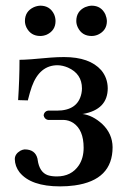

<svg xmlns="http://www.w3.org/2000/svg" viewBox="-20 -645 454 677"><path d="M180.2 -22.9Q231.9 -22.9 258.3 -62.5Q274.9 -87.9 274.9 -124Q274.9 -187.5 237.8 -211.9Q222.2 -221.7 204.1 -222.2H148.9Q136.2 -225.1 133.8 -238.8Q136.2 -252.4 148.9 -254.9H180.2Q254.4 -254.9 267.1 -315.4Q269 -324.7 269 -333Q269 -384.8 219.7 -406.7Q201.2 -414.6 183.1 -415Q119.6 -415 92.3 -339.8Q85.4 -320.3 78.1 -291L43.9 -292Q48.8 -367.7 48.8 -434.1Q77.6 -434.1 158.2 -441.9Q182.1 -443.8 206.1 -443.8Q295.9 -443.8 336.9 -397.5Q359.4 -370.6 359.9 -334Q359.9 -258.8 272.5 -243.2Q270.5 -242.7 270 -243.2Q306.6 -238.8 340.8 -207.5Q376.5 -173.3 377 -126Q377 -9.8 243.2 8.8Q218.8 12.2 191.9 12.2Q88.9 12.2 48.8 -37.6Q32.7 -58.6 32.2 -84Q32.2 -102.1 52.2 -113.8Q60.1 -117.7 66.9 -118.2Q104.5 -118.2 112.3 -85Q112.8 -82.5 112.8 -81.1Q119.1 -37.6 148.4 -27.3Q162.1 -22.9 180.2 -22.9ZM249 -570.8Q249 -605 279.8 -619.6Q291.5 -624.5 303.2 -625Q336.9 -625 351.6 -594.2Q356.4 -582.5 356.9 -570.8Q356.9 -537.6 325.7 -522.9Q314.5 -518.1 303.2 -518.1Q269 -518.1 254.4 -548.3Q249 -559.6 249 -570.8ZM67.9 -570.8Q67.9 -605 99.1 -619.6Q110.4 -624.5 122.1 -625Q156.2 -625 170.9 -594.2Q175.8 -582.5 175.8 -570.8Q175.8 -537.6 145 -522.9Q133.3 -518.1 122.1 -518.1Q88.4 -518.1 73.2 -548.3Q67.9 -559.6 67.9 -570.8Z"/></svg>

Font: Linux Libertine O
Style: Semibold
Weight: 700
Designer: Philipp H. Poll
Foundry: Philipp H. Poll
Version: Version 5.0.0